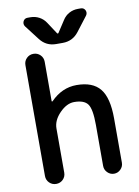

<svg xmlns="http://www.w3.org/2000/svg" viewBox="-102 -1048 789 1093"><g transform="rotate(-10 292.5 -501.0)"><path d="M521.5 -76.2Q521.5 -53.7 505.4 -37.6Q489.3 -21.5 467.3 -21.5Q445.3 -21.5 429.2 -37.6Q413.1 -53.7 413.1 -76.2V-313.5Q413.1 -404.3 392.1 -433.6Q371.1 -462.9 313.5 -462.9Q270.5 -462.9 229.5 -420.9Q188.5 -378.9 188.5 -332V-77.1Q188.5 -53.7 172.4 -37.6Q156.2 -21.5 132.8 -21.5Q109.4 -21.5 93.3 -37.6Q77.1 -53.7 77.1 -77.1V-717.8Q77.1 -741.2 93.3 -757.3Q109.4 -773.4 132.8 -773.4Q156.2 -773.4 172.4 -757.3Q188.5 -741.2 188.5 -717.8V-490.2Q188.5 -488.3 190.4 -487.8Q192.4 -487.3 193.4 -488.3Q258.8 -555.7 343.8 -555.7Q436.5 -555.7 479 -503.4Q521.5 -451.2 521.5 -332ZM286.1 -865.2Q287.1 -863.3 290 -863.3Q293 -863.3 293.9 -865.2L337.9 -932.6Q352.5 -956.1 376 -968.8Q399.4 -981.4 426.8 -981.4H443.4Q460.9 -981.4 468.8 -965.8Q471.7 -959 471.7 -952.1Q471.7 -943.4 465.8 -935.5L401.4 -851.6Q366.2 -805.7 308.6 -805.7H270.5Q212.9 -805.7 177.7 -851.6L113.3 -935.5Q107.4 -943.4 107.4 -952.1Q107.4 -959 110.4 -965.8Q118.2 -981.4 135.7 -981.4H152.3Q179.7 -981.4 203.1 -968.8Q226.6 -956.1 241.2 -933.6Z"/></g></svg>

Font: Gen Jyuu Gothic Medium
Style: Regular
Weight: 500
Designer: [Source Han Sans]
Ryoko NISHIZUKA  (kana & ideographs); Paul D. Hunt (Latin, Greek & Cyrillic); Wenlong ZHANG  (bopomofo
Version: Version 1.002.20150607